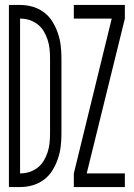

<svg xmlns="http://www.w3.org/2000/svg" viewBox="-20 -755 540 775"><path d="M16 0V-735H61Q87 -735 111.5 -728Q136 -721 157 -705.5Q178 -690 191.5 -668Q205 -646 213.5 -621.5Q222 -597 225 -571.5Q228 -546 228 -521V-215Q228 -189 225 -163.5Q222 -138 213.5 -113.5Q205 -89 191.5 -67Q178 -45 157 -29.5Q136 -14 111.5 -7Q87 0 61 0ZM61 -55Q80 -55 98 -60.5Q116 -66 131.5 -78Q147 -90 156.5 -106Q166 -122 172 -140Q178 -158 180 -177Q182 -196 182 -215V-521Q182 -539 180 -558Q178 -577 172 -595Q166 -613 156.5 -629Q147 -645 131.5 -657Q116 -669 98 -674.5Q80 -680 61 -680ZM278 0V-55L431 -680H278V-735H484V-680L330 -55H484V0Z"/></svg>

Font: Iosevka Fixed Light
Style: Regular
Weight: 300
Monospace: yes
Designer: Belleve Invis
Foundry: Belleve Invis
Version: Version 32.3.0